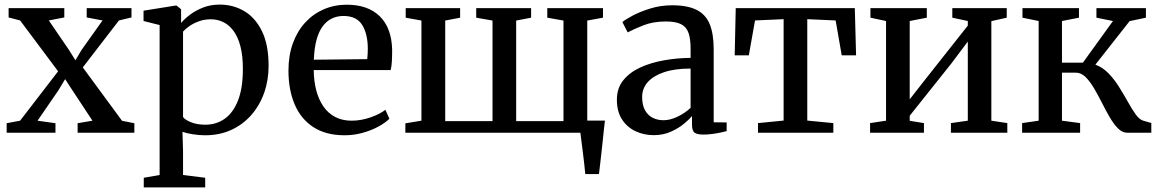

<svg xmlns="http://www.w3.org/2000/svg" viewBox="-20 -578 5044 836"><path d="M67.5 -52.5 233 -267.5 67.5 -489 17.5 -502V-542.5H260V-502L192.5 -489L279 -362.5L308.5 -315.5L335 -360.5L426.5 -489L357.5 -502V-542.5H552.5V-502L498 -489L340.5 -284.5L511.5 -52L565 -41.5V0H318V-41.5L382.5 -52.5L296.5 -183L263.5 -233.5L234.5 -185L143.5 -52.5L221.5 -41.5V0H9V-41.5Z M606 238V196L675 184V-469L605 -486.5V-531.5L742.5 -553.5H749.5L768.5 -537.5V-478Q782.5 -495 806.8 -513.5Q831 -532 863.8 -545Q896.5 -558 937 -558Q995 -558 1043.2 -529.8Q1091.5 -501.5 1120.5 -442.5Q1149.5 -383.5 1149.5 -291.5Q1149.5 -228 1130 -173.2Q1110.5 -118.5 1074 -77Q1037.5 -35.5 986.8 -12.2Q936 11 873 11Q846.5 11 818.8 6.5Q791 2 774.5 -4L777 79.5V184L873.5 196V238ZM874 -35Q921.5 -35 958.2 -60.8Q995 -86.5 1016.2 -140.2Q1037.5 -194 1037.5 -278Q1037.5 -335.5 1026.8 -376.5Q1016 -417.5 996.8 -443.5Q977.5 -469.5 952.2 -481.8Q927 -494 898 -494Q869.5 -494 845.8 -485.2Q822 -476.5 804.5 -464.2Q787 -452 777 -440.5V-68.5Q785 -56.5 811.5 -45.8Q838 -35 874 -35Z M1480.5 11Q1399 11 1344.5 -24.5Q1290 -60 1263 -123.5Q1236 -187 1236 -270.5Q1236 -336.5 1255.2 -389.5Q1274.5 -442.5 1309 -480Q1343.5 -517.5 1389.8 -537.5Q1436 -557.5 1490 -557.5Q1582 -557.5 1633.5 -507.2Q1685 -457 1687.5 -362Q1687.5 -332 1686.2 -310.2Q1685 -288.5 1681 -273H1346Q1346.5 -225 1357 -184.8Q1367.5 -144.5 1388 -114.8Q1408.5 -85 1439.2 -68.8Q1470 -52.5 1511 -52.5Q1552 -52.5 1593.5 -67Q1635 -81.5 1658 -100L1675.5 -61Q1657.5 -43 1627 -26.5Q1596.5 -10 1558.5 0.5Q1520.5 11 1480.5 11ZM1346.5 -318 1579 -320.5Q1580 -330.5 1580.8 -342.8Q1581.5 -355 1581.5 -365Q1581.5 -429.5 1557.2 -469Q1533 -508.5 1475.5 -508.5Q1448 -508.5 1425 -497.5Q1402 -486.5 1385 -463.5Q1368 -440.5 1358.2 -404.5Q1348.5 -368.5 1346.5 -318Z M2528.5 180Q2526.5 159.5 2523.8 135.2Q2521 111 2518 86.2Q2515 61.5 2512 39Q2509 16.5 2507 -0.5L2466 -53H2614Q2611.5 -33 2609 -9.5Q2606.5 14 2604 39.2Q2601.5 64.5 2598.5 89.5Q2595.5 114.5 2593 137.5Q2590.5 160.5 2588 180ZM1745 0V-41L1815 -52.5V-488.5L1746.5 -501V-542.5H1983.5V-501L1918.5 -488.5V-50.5H2124.5V-488.5L2053.5 -501V-542.5H2292.5V-501L2227.5 -488.5V-50.5H2433.5V-488.5L2363 -501V-542.5H2605.5V-501L2537 -488.5V-52.5L2606.5 -41V0Z M2826.5 10.5Q2784 10.5 2747.5 -6.5Q2711 -23.5 2688.5 -57.8Q2666 -92 2666 -144Q2666 -193.5 2693.5 -228Q2721 -262.5 2767 -283.8Q2813 -305 2870.2 -315.2Q2927.5 -325.5 2987 -326V-366Q2987 -408.5 2978 -434.5Q2969 -460.5 2945.8 -472.5Q2922.5 -484.5 2879.5 -484.5Q2823.5 -484.5 2780.8 -467.5Q2738 -450.5 2713 -437L2690 -482Q2702 -492.5 2734.2 -509.8Q2766.5 -527 2811.5 -541Q2856.5 -555 2907 -555Q2973.5 -555 3013.2 -535Q3053 -515 3070.2 -472.8Q3087.5 -430.5 3087.5 -363.5V-45.5L3144 -45V-7Q3133 -4 3116 -0.5Q3099 3 3079.5 5.5Q3060 8 3043 8Q3016.5 8 3004.8 0Q2993 -8 2993 -36.5V-72.5Q2981.5 -58.5 2958 -39Q2934.5 -19.5 2901 -4.5Q2867.5 10.5 2826.5 10.5ZM2869 -54.5Q2897.5 -54.5 2929.8 -69.8Q2962 -85 2987 -108.5V-279.5Q2918 -279.5 2871 -263.5Q2824 -247.5 2800 -220Q2776 -192.5 2776 -156Q2776 -121 2788.2 -98.5Q2800.5 -76 2821.8 -65.2Q2843 -54.5 2869 -54.5Z M3280.5 0V-42L3392 -53V-494.5L3267.5 -489L3240.5 -337H3179L3183.5 -542.5H3702L3707.5 -337H3645L3618.5 -489L3495 -494.5V-53L3608.5 -42V0Z M3768.5 0V-42L3838 -52.5V-486.5L3770 -501V-542.5H4015.5V-501L3941 -486.5V-145.5L4007.5 -230.5L4194 -466.5V-486.5L4126.5 -501V-542.5H4363.5V-501L4296.5 -486V-52.5L4366 -42V0H4120.5V-42L4194 -52.5V-397L4123 -302.5L3941 -74V-52L4003 -42V0Z M4430.5 0V-42L4502.5 -52.5V-486.5L4432 -501V-542.5H4678V-501L4604 -486.5V-305H4695L4826 -486.5L4754 -501V-542.5H4969.5V-501L4898.5 -486L4749.5 -296.5Q4781 -285 4806.5 -258.8Q4832 -232.5 4852.5 -199.5Q4873 -166.5 4890.8 -134.8Q4908.5 -103 4924.8 -80.2Q4941 -57.5 4958 -52.5L4993 -42.5V0H4888.5Q4866.5 0 4847.8 -19Q4829 -38 4811.8 -67.8Q4794.5 -97.5 4777.8 -130.8Q4761 -164 4743.5 -193.8Q4726 -223.5 4706.8 -242.5Q4687.5 -261.5 4665 -261.5H4604V-52.5L4683 -42V0Z"/></svg>

Font: Merriweather 48pt
Style: Regular
Weight: 400
Version: Version 2.100